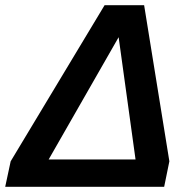

<svg xmlns="http://www.w3.org/2000/svg" viewBox="-59 -718 729 738"><path d="M-18 -98 343 -698H495L592 -98L572 0H-39ZM462 -105 397 -575 128 -105Z"/></svg>

Font: Azeret Mono Medium
Style: Italic
Weight: 500
Italic angle: -12°
Designer: Martin Vácha
Foundry: Displaay
Version: Version 1.000; Glyphs 3.0.3, build 3074